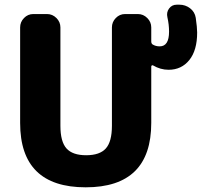

<svg xmlns="http://www.w3.org/2000/svg" viewBox="-20 -790 862 820"><path d="M66 -265V-673Q66 -696 82.5 -713Q99 -730 122 -730H181Q204 -730 221 -713Q238 -696 238 -673V-253Q238 -185 264 -156Q290 -127 348 -127Q406 -127 432 -156Q458 -185 458 -253V-673Q458 -696 474.5 -713Q491 -730 514 -730H569Q592 -730 609 -713Q626 -696 626 -673V-613Q626 -604 632 -600Q645 -592 662 -592Q702 -592 702 -655Q702 -685 695 -716Q690 -737 702 -753.5Q714 -770 735 -770H746Q772 -770 792 -754.5Q812 -739 816 -714Q822 -672 822 -651Q822 -575 788.5 -533.5Q755 -492 700 -492Q665 -492 633 -511Q631 -512 628.5 -510.5Q626 -509 626 -506V-265Q626 10 346 10Q66 10 66 -265Z"/></svg>

Font: Rounded Mplus 1c ExtraBold
Style: Regular
Weight: 800
Version: Version 1.059.20150529